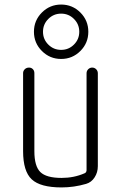

<svg xmlns="http://www.w3.org/2000/svg" viewBox="-20 -818 540 848"><path d="M252 9.8Q158.2 9.8 120.1 -25.9Q82 -61.5 82 -150.4V-495.1Q82 -504.9 89.4 -512.2Q96.7 -519.5 108.4 -519.5Q118.2 -519.5 125 -512.7Q131.8 -505.9 131.8 -495.1V-150.4Q131.8 -84 158.2 -58.1Q184.6 -32.2 252 -32.2Q306.6 -32.2 353.5 -52.7Q361.3 -55.7 362.3 -65.4V-494.1Q362.3 -504.9 369.6 -512.2Q377 -519.5 387.2 -519.5Q397.5 -519.5 404.8 -512.2Q412.1 -504.9 412.1 -494.1V-84Q412.1 -56.6 397.9 -34.7Q383.8 -12.7 360.4 -5.9Q306.6 9.8 252 9.8ZM193.4 -621.1Q216.8 -597.7 250 -597.7Q283.2 -597.7 306.6 -621.1Q330.1 -644.5 330.1 -677.7Q330.1 -710.9 306.6 -734.4Q283.2 -757.8 250 -757.8Q216.8 -757.8 193.4 -734.4Q169.9 -710.9 169.9 -677.7Q169.9 -644.5 193.4 -621.1ZM165 -762.7Q200.2 -797.9 250 -797.9Q299.8 -797.9 335 -762.7Q370.1 -727.5 370.1 -677.7Q370.1 -627.9 335 -592.8Q299.8 -557.6 250 -557.6Q200.2 -557.6 165 -592.8Q129.9 -627.9 129.9 -677.7Q129.9 -727.5 165 -762.7Z"/></svg>

Font: Rounded Mgen+ 1mn light
Style: Regular
Weight: 200
Designer: [Source Han Sans]
Ryoko NISHIZUKA  (kana & ideographs); Paul D. Hunt (Latin, Greek & Cyrillic); Wenlong ZHANG  (bopomofo
Version: Version 1.059.20150602